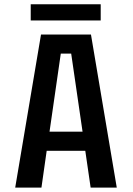

<svg xmlns="http://www.w3.org/2000/svg" viewBox="-20 -858 610 878"><path d="M120.5 -838.5H440.5V-764.5H120.5ZM394.5 0 370 -168.5H193.5L169.5 0H49.5L167.5 -700H396L514 0ZM258 -613 206.5 -256H357.5L305.5 -613Z"/></svg>

Font: League Mono Narrow Medium
Style: Regular
Weight: 500
Width: 3
Designer: Tyler Finck
Foundry: The League of Moveable Type / Tyler Finck
Version: Version 2.210